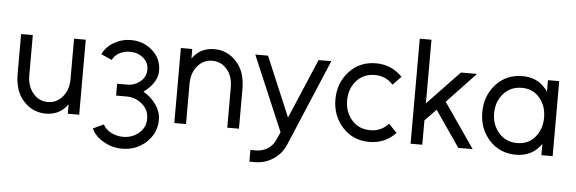

<svg xmlns="http://www.w3.org/2000/svg" viewBox="-54 -882 3822 1275"><g transform="rotate(5 1856.5 -244.0)"><path d="M57 -500V-234Q57 -179 71.5 -134Q86 -89 116 -56Q176 12 267 12Q350 12 401 -49Q403 -52 406 -55.5Q409 -59 412 -63V0H488V-500H410V-233Q410 -158 370 -112Q331 -66 273 -66Q213 -66 175 -112Q135 -158 135 -233V-500Z M788 -524Q727 -524 674 -493Q622 -463 600 -413L671 -381Q684 -410 716 -428Q732 -437 750.5 -441.5Q769 -446 788 -446Q839 -446 876 -416Q913 -386 913 -337Q913 -289 875 -258Q838 -227 790 -227H721V-148H790Q850 -148 895 -110Q940 -72 940 -13Q940 46 895 84Q851 121 790 121Q769 121 749 116Q729 111 711 102Q692 92 678.5 79Q665 66 657 50L586 83Q599 110 619.5 131Q640 152 668 167Q725 200 790 200Q885 200 951 139Q1018 77 1018 -12Q1018 -67 983 -115Q967 -138 946 -156.5Q925 -175 900 -190Q948 -225 971 -265Q981 -282 986 -300Q991 -318 991 -337Q991 -418 931 -471Q871 -524 788 -524Z M1553 0V-266Q1553 -321 1538.5 -366Q1524 -411 1494 -444Q1434 -512 1344 -512Q1260 -512 1209 -451Q1207 -448 1204 -444.5Q1201 -441 1198 -437V-500H1122V0H1200V-267Q1200 -342 1240 -388Q1279 -434 1338 -434Q1398 -434 1436 -388Q1475 -344 1475 -267V0Z M1618 -500 1830 -1 1808 49Q1791 89 1757 111Q1721 134 1677 134H1641V212H1677Q1744 212 1799 176Q1827 158 1847 134Q1867 110 1880 80L2125 -500H2040L1871 -102L1703 -500Z M2422 -512Q2314 -512 2244 -436Q2174 -360 2174 -250Q2174 -141 2244 -64Q2314 12 2422 12Q2527 12 2598 -63L2543 -120Q2495 -66 2422 -66Q2346 -66 2299 -119Q2252 -173 2252 -250Q2252 -328 2299 -381Q2346 -434 2422 -434Q2495 -434 2543 -380L2598 -437Q2527 -512 2422 -512Z M2697 0H2775V-162L2850 -240L3015 0H3111L2905 -298L3096 -500H2989L2775 -276V-700H2697Z M3569 -500V-423Q3565 -428 3561.5 -434Q3558 -440 3553 -444Q3496 -512 3399 -512Q3292 -512 3222 -436Q3153 -360 3153 -250Q3153 -141 3222 -64Q3292 12 3399 12Q3497 12 3554 -56Q3559 -60 3562 -65.5Q3565 -71 3569 -76V0H3644V-500ZM3401 -434Q3475 -434 3520 -381Q3542 -355 3553.5 -322.5Q3565 -290 3565 -250Q3565 -211 3553.5 -178Q3542 -145 3520 -119Q3475 -66 3401 -66Q3326 -66 3279 -119Q3232 -173 3232 -250Q3232 -328 3279 -381Q3326 -434 3401 -434Z"/></g></svg>

Font: Unageo
Style: Regular
Weight: 400
Designer: Richard Sepsi
Foundry: Richard Sepsi
Version: Version 2.000